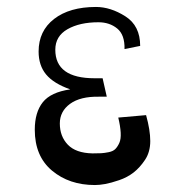

<svg xmlns="http://www.w3.org/2000/svg" viewBox="-20 -520 532 552"><path d="M253 12Q179 12 129.5 -29.5Q80 -71 80 -147Q80 -197 103 -226Q126 -255 182 -263Q134 -280 112.5 -306Q91 -332 91 -372Q91 -431 135.5 -465.5Q180 -500 256 -500Q298 -500 340.5 -473Q383 -446 383 -388L338 -379Q339 -420 317 -438Q295 -456 263 -456Q209 -456 174 -436Q139 -416 139 -377Q139 -295 252 -295H275L287 -242H265Q211 -243 181.5 -221.5Q152 -200 152 -165Q152 -128 175 -104Q198 -80 246 -79Q262 -79 271 -79.5Q280 -80 292.5 -82.5Q305 -85 311.5 -91.5Q318 -98 323 -109Q328 -120 327 -138.5Q326 -157 320 -182L400 -189Q412 -146 412 -114.5Q412 -83 397 -60.5Q382 -38 364 -24Q346 -10 322.5 -2Q299 6 282.5 9Q266 12 253 12Z"/></svg>

Font: OpenDyslexic
Style: Regular
Weight: 400
Designer: Abbie Gonzalez
Version: Version 0.920;hotconv 1.0.109;makeotfexe 2.5.65596